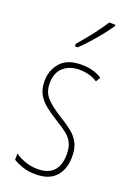

<svg xmlns="http://www.w3.org/2000/svg" viewBox="-148 -819 609 884"><g transform="rotate(20 156.0 -376.5)"><path d="M278 -123Q278 -63 245.5 -26.5Q213 10 147 10Q110 10 81.5 0Q53 -10 36 -21V-52Q58 -36 87 -26Q116 -16 147 -16Q200 -16 225.5 -44.5Q251 -73 251 -125Q251 -160 240 -181.5Q229 -203 208 -219.5Q187 -236 157 -254Q123 -275 96.5 -295.5Q70 -316 54.5 -342.5Q39 -369 39 -408Q39 -461 72 -499Q105 -537 175 -537Q234 -537 275 -510L262 -487Q246 -499 222 -505.5Q198 -512 174 -512Q125 -512 95 -485Q65 -458 65 -407Q65 -364 89.5 -337Q114 -310 162 -280Q195 -260 221 -240.5Q247 -221 262.5 -194Q278 -167 278 -123ZM257 -756Q241 -732 218.5 -704Q196 -676 173 -650.5Q150 -625 130 -606H116V-618Q150 -658 176 -691Q202 -724 227 -763H257Z"/></g></svg>

Font: Noto Sans Lao UI ExtCond Thin
Style: Regular
Weight: 100
Width: 2
Designer: Monotype Design Team
Foundry: Monotype Imaging Inc.
Version: Version 2.000; ttfautohint (v1.8.4.7-5d5b)